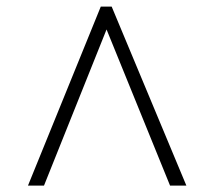

<svg xmlns="http://www.w3.org/2000/svg" viewBox="-20 -731 654 586"><path d="M320.8 -710.9H287.6L65.4 -164.6H114.3L305.2 -641.1L499 -164.6H548.8Z"/></svg>

Font: My Font
Style: ExtraLight
Weight: 500
Designer: Vernon Adams
Foundry: newtypography
Version: Version 0.001